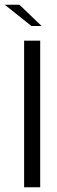

<svg xmlns="http://www.w3.org/2000/svg" viewBox="-50 -792 242 812"><path d="M52 -620H120V0H52ZM83 -682 -30 -772H32L126 -682Z"/></svg>

Font: Smooch Sans Medium
Style: Regular
Weight: 500
Designer: Robert E. Leuschke
Foundry: Robert E. Leuschke
Version: Version 1.010; ttfautohint (v1.8.3)